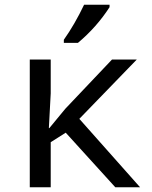

<svg xmlns="http://www.w3.org/2000/svg" viewBox="-20 -786 640 806"><path d="M187 -248 253.9 -329.1 450.2 -536.1H554.2L313 -287.1L567.9 0H463.9L255.9 -229L192.9 -189V0H105V-536.1H192.9V-394L185.1 -248ZM248 -619.1Q293.9 -684.1 333 -766.1H439.9V-755.9Q385.3 -671.4 307.1 -606H248Z"/></svg>

Font: Droid Sans Mono
Style: Regular
Weight: 400
Monospace: yes
Foundry: Ascender Corporation
Version: Version 1.00 build 112